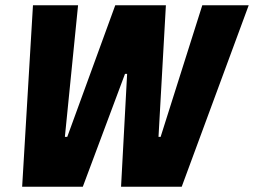

<svg xmlns="http://www.w3.org/2000/svg" viewBox="-20 -708 963 728"><path d="M64 0 105 -688H276L226 -189H235L417 -688H609L581 -189H589L747 -688H923L669 0H439L462 -428H454L294 0Z"/></svg>

Font: Saira SemiCondensed ExtraBold
Style: Italic
Weight: 800
Width: 4
Italic angle: -12°
Designer: Hector Gatti with collaboration of the Omnibus-Type team
Foundry: Omnibus-Type
Version: Version 1.101